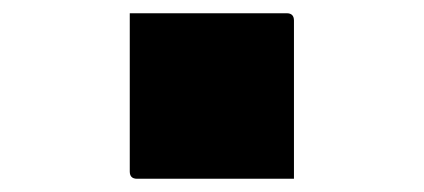

<svg xmlns="http://www.w3.org/2000/svg" viewBox="-20 -257 640 290"><path d="M424 13H187Q176 13 176 2V-237H413Q424 -237 424 -226Z"/></svg>

Font: Recursive Mn Lnr St XBk
Style: Regular
Weight: 1000
Monospace: yes
Version: Version 1.079;hotconv 1.0.112;makeotfexe 2.5.65598; ttfautoh